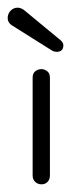

<svg xmlns="http://www.w3.org/2000/svg" viewBox="-35 -470 195 500"><path d="M73 10Q63 10 56.5 3.5Q50 -3 50 -13V-268Q50 -279 57 -284.5Q64 -290 73 -290Q81 -290 88 -284.5Q95 -279 95 -268V-13Q95 -3 89 3.5Q83 10 73 10ZM123 -365Q130 -359 130 -352Q130 -335 112 -335Q107 -335 101 -338L-4 -404Q-15 -411 -15 -423Q-15 -434 -7.5 -442Q0 -450 11 -450Q21 -450 31 -441Z"/></svg>

Font: Dongle Light
Style: Regular
Weight: 300
Designer: Yanghee Ryu
Foundry: Yanghee Ryu
Version: Version 2.000